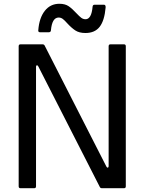

<svg xmlns="http://www.w3.org/2000/svg" viewBox="-20 -998 767 1018"><path d="M89 0Q79 0 79 -10V-753Q79 -763 89 -763H205Q214 -763 217 -756L544 -115Q547 -109 551 -109Q553 -109 554.5 -111.5Q556 -114 556 -118V-753Q556 -763 566 -763H637Q647 -763 647 -753V-10Q647 0 637 0H521Q512 0 509 -7L183 -646Q180 -652 176 -652Q174 -652 172.5 -649.5Q171 -647 171 -643V-10Q171 0 161 0ZM337 -874Q323 -890 313 -897.5Q303 -905 291 -905Q256 -905 250 -837Q249 -827 239 -827H192Q187 -827 184.5 -830Q182 -833 183 -838Q188 -903 217.5 -940.5Q247 -978 295 -978Q325 -978 344 -965Q363 -952 385 -928Q401 -911 411 -903.5Q421 -896 434 -896Q449 -896 458.5 -912.5Q468 -929 471 -963Q472 -973 482 -973H531Q541 -973 540 -958Q534 -889 508.5 -856Q483 -823 433 -823Q400 -823 379.5 -836.5Q359 -850 337 -874Z"/></svg>

Font: Open Sauce Two
Style: Regular
Weight: 400
Designer: Alfredo Marco Pradil
Foundry: Creative Sauce Fz LLC
Version: Version 1.477